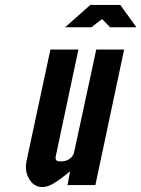

<svg xmlns="http://www.w3.org/2000/svg" viewBox="-20 -747 570 775"><path d="M151.5 8Q171.5 8 196.5 -6.8Q221.5 -21.5 263 -55.5L252.5 0H365L481 -547H368.5L279 -131.5Q276 -117.5 261.8 -106.5Q247.5 -95.5 226 -95.5Q208.5 -95.5 206 -102Q203.5 -108.5 204.5 -113.5L296.5 -547H183.5L87.5 -99Q78.5 -57.5 97.5 -24.8Q116.5 8 151.5 8ZM243 -637H349L392 -670L424.5 -637H530.5L465.5 -727H344.5Z"/></svg>

Font: League Gothic SemiExpanded Italic
Style: Regular
Weight: 400
Width: 6
Designer: The League of Moveable Type
Version: Version 1.600; ttfautohint (v1.8.3)